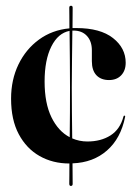

<svg xmlns="http://www.w3.org/2000/svg" viewBox="-20 -544 460 650"><path d="M223 -248Q223 -208 223.5 -163Q224 -118 224.5 -75.5Q248.5 -65 276 -65Q321.5 -65 354 -85.5Q386.5 -106 398 -149.5Q399 -153 401.5 -152.5Q404.5 -152 403.5 -148Q389 -75.5 342.2 -34.5Q295.5 6.5 225.5 9Q225.5 32.5 225.8 50.5Q226 68.5 226 78.5Q226 85.5 220 85.5Q214.5 85.5 214.5 78Q214.5 69 214.8 51Q215 33 215 9.5Q158.5 9.5 114 -15.8Q69.5 -41 43.5 -89.8Q17.5 -138.5 17.5 -210Q17.5 -274 42.5 -325.8Q67.5 -377.5 112 -410Q156.5 -442.5 215 -448Q215 -472.5 214.8 -491Q214.5 -509.5 214.5 -518Q214.5 -524.5 220.5 -524.5Q226 -524.5 226 -518Q226 -509.5 225.8 -491.2Q225.5 -473 225.5 -449Q232 -449 238.5 -449Q319.5 -449 362.5 -415.2Q405.5 -381.5 405.5 -331.5Q405.5 -305 390.2 -289Q375 -273 349 -273Q322 -273 306.5 -289.2Q291 -305.5 291 -337V-373.5Q291 -404.5 274.2 -422.5Q257.5 -440.5 229 -440.5Q227 -440.5 225 -440.5Q224.5 -396.5 223.8 -343.2Q223 -290 223 -248ZM131 -268Q131 -194.5 154.2 -147Q177.5 -99.5 216 -79.5Q216.5 -121 216.8 -164.8Q217 -208.5 217 -248Q217 -289.5 216.5 -342.5Q216 -395.5 215.5 -439.5Q176.5 -432 153.8 -386.5Q131 -341 131 -268Z"/></svg>

Font: Fraunces 144pt S000 SemiBold
Style: Regular
Weight: 600
Version: Version 1.000; ttfautohint (v1.8.3)